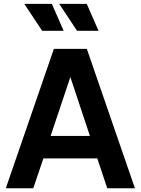

<svg xmlns="http://www.w3.org/2000/svg" viewBox="-20 -1006 752 1026"><path d="M268 -745H444L701 0H553.2L499.8 -159.5H211.8L158 0H11ZM460.5 -279.5 337.2 -650.5H374.8L250.5 -279.5ZM296.2 -985.5H443.5L506.5 -841.5H391.8ZM109.8 -985.5H257L320 -841.5H205.2Z"/></svg>

Font: Trafiko Sans Variable
Style: Regular
Weight: 400
Designer: Gumpita Rahayu / Trafiko
Foundry: Tokotype / Trafiko
Version: Version 0.001;FEAKit 1.0